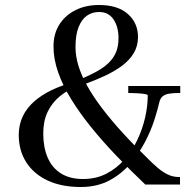

<svg xmlns="http://www.w3.org/2000/svg" viewBox="-20 -738 786 768"><path d="M617 -328Q611 -301 597.5 -258.5Q584 -216 560 -170Q536 -124 501 -83Q466 -42 417 -16Q368 10 303 10Q226 10 170.5 -16Q115 -42 85 -89Q55 -136 55 -198Q55 -239 71 -272.5Q87 -306 116.5 -332Q146 -358 185.5 -377Q225 -396 271 -409L293 -394Q251 -379 219.5 -353Q188 -327 170.5 -290.5Q153 -254 153 -204Q153 -149 170.5 -108Q188 -67 223.5 -44.5Q259 -22 312 -22Q364 -22 405 -43Q446 -64 477.5 -99.5Q509 -135 529.5 -178.5Q550 -222 560.5 -268Q571 -314 571 -356Q571 -360 558.5 -362Q546 -364 529 -365Q512 -366 498 -366H493V-394H701V-366H696Q674 -366 657.5 -363.5Q641 -361 631 -353Q621 -345 617 -328ZM700 0H561Q500 -58 445 -115.5Q390 -173 344 -230Q298 -287 264.5 -341.5Q231 -396 212.5 -449Q194 -502 194 -552Q194 -603 217.5 -640Q241 -677 282 -697.5Q323 -718 376 -718Q451 -718 491.5 -682Q532 -646 532 -590Q532 -554 515 -525.5Q498 -497 467.5 -474.5Q437 -452 398 -434Q359 -416 315 -400L293 -417Q333 -434 363 -450Q393 -466 413.5 -485.5Q434 -505 444 -529Q454 -553 454 -585Q454 -631 434 -660.5Q414 -690 376 -690Q349 -690 328 -675.5Q307 -661 294.5 -630Q282 -599 282 -549Q282 -513 294 -474Q306 -435 330 -392.5Q354 -350 389 -304Q424 -258 470 -207.5Q516 -157 573 -102Q591 -84 610 -67.5Q629 -51 650 -40.5Q671 -30 695 -30H700Z"/></svg>

Font: Roboto Serif 144pt
Style: Regular
Weight: 400
Version: Version 1.008